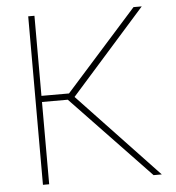

<svg xmlns="http://www.w3.org/2000/svg" viewBox="-51 -759 738 807"><g transform="rotate(-5 317.5 -355.5)"><path d="M564.5 0C564.5 0 599.1 0 599.1 0C599.1 0 262.2 -356.4 262.2 -356.4C262.2 -356.4 576.7 -710.9 576.7 -710.9C576.7 -710.9 542 -710.9 542 -710.9C542 -710.9 240.2 -373 240.2 -373C240.2 -373 124 -373 124 -373C124 -373 124 -710.9 124 -710.9C124 -710.9 97.7 -710.9 97.7 -710.9C97.7 -710.9 97.7 0 97.7 0C97.7 0 124 0 124 0C124 0 124 -347.2 124 -347.2C124 -347.2 232.9 -347.2 232.9 -347.2C232.9 -347.2 564.5 0 564.5 0Z"/></g></svg>

Font: WOX
Style: Regular
Weight: 500
Designer: Google
Foundry: ""
Version: ""